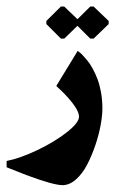

<svg xmlns="http://www.w3.org/2000/svg" viewBox="-130 -370 366 580"><path d="M64 -253.3 104 -292 142.7 -253.3H152.7L198.3 -297.3V-306.7L152.7 -350.3H142.7L104 -312L64 -350.3H54L10 -306.7V-297.3L54 -253.3ZM59 189.3Q80 189.3 99.7 171.8Q119.3 154.3 133.3 127.3Q147.3 100.3 158 68.7Q168.7 37 174 8Q179.3 -21 179.3 -42Q179.3 -67.3 175.2 -90.7Q171 -114 164.5 -131Q158 -148 150 -162.7Q142 -177.3 134 -187Q126 -196.7 119.5 -203.5Q113 -210.3 108.7 -213.3L104.7 -216.3L40 -110.3Q40 -110.3 61.7 -89.7Q108.7 -41.3 108.7 -17.7Q108.7 0.7 71.7 29.7Q34.7 58.7 -17.3 83.5Q-69.3 108.3 -110 116.3V135.3Q-110 135.3 -50.7 158.7Q31.3 189.3 59 189.3Z"/></svg>

Font: Jomhuria
Style: Regular
Weight: 400
Designer: Arabic design by Kourosh Beigpour, Latin design by Eben Sorkin, engineering by Lasse Fister and Khaled Hosney
Version: Version 1.0010